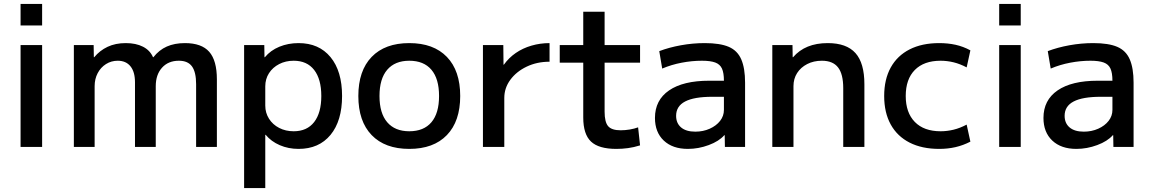

<svg xmlns="http://www.w3.org/2000/svg" viewBox="-20 -750 5868 980"><path d="M85 -620V-730H195V-620ZM85 0V-520H195V0Z M357 0V-520H458L459 -458H461Q489 -492 529 -511Q569 -530 622 -530Q674 -530 710 -511.5Q746 -493 761 -458H763Q792 -495 831.5 -512.5Q871 -530 924 -530Q1009 -530 1048 -485.5Q1087 -441 1087 -345V0H981V-320Q981 -382 960 -411Q939 -440 893 -440Q839 -440 807 -404.5Q775 -369 775 -310V0H669V-330Q669 -383 646 -411.5Q623 -440 581 -440Q548 -440 521 -423Q494 -406 478.5 -376.5Q463 -347 463 -310V0Z M1504 -530Q1608 -530 1667 -458.5Q1726 -387 1726 -260Q1726 -133 1667 -61.5Q1608 10 1504 10Q1452 10 1408 -9Q1364 -28 1336 -62H1334V210H1226V-520H1329L1330 -458H1332Q1361 -493 1406 -511.5Q1451 -530 1504 -530ZM1479 -440Q1438 -440 1405 -423Q1372 -406 1353 -376.5Q1334 -347 1334 -309V-211Q1334 -174 1353 -144Q1372 -114 1405 -97Q1438 -80 1479 -80Q1547 -80 1583.5 -127Q1620 -174 1620 -260Q1620 -346 1583.5 -393Q1547 -440 1479 -440Z M2069 10Q1945 10 1877 -60.5Q1809 -131 1809 -260Q1809 -389 1877 -459.5Q1945 -530 2069 -530Q2193 -530 2261 -459.5Q2329 -389 2329 -260Q2329 -131 2261 -60.5Q2193 10 2069 10ZM2069 -80Q2143 -80 2182 -126Q2221 -172 2221 -260Q2221 -348 2182 -394Q2143 -440 2069 -440Q1996 -440 1956.5 -394Q1917 -348 1917 -260Q1917 -172 1956.5 -126Q1996 -80 2069 -80Z M2445 0V-520H2549L2550 -420H2552Q2577 -455 2612.5 -479.5Q2648 -504 2692.5 -517Q2737 -530 2785 -530V-435Q2721 -435 2668.5 -410Q2616 -385 2585 -343Q2554 -301 2554 -250V0Z M3126 10Q3036 10 2996.5 -27.5Q2957 -65 2957 -150V-430H2837V-520H2957V-690H3066V-520H3247V-430H3066V-180Q3066 -127 3084 -106Q3102 -85 3148 -85Q3171 -85 3194.5 -89Q3218 -93 3237 -100L3247 -8Q3215 2 3185.5 6Q3156 10 3126 10Z M3491 10Q3413 10 3368 -32.5Q3323 -75 3323 -148Q3323 -239 3395 -288.5Q3467 -338 3600 -338H3675Q3675 -378 3665 -400Q3655 -422 3630.5 -431Q3606 -440 3563 -440Q3512 -440 3459.5 -430Q3407 -420 3360 -400L3345 -489Q3395 -508 3455.5 -519Q3516 -530 3577 -530Q3655 -530 3699.5 -511Q3744 -492 3763.5 -447Q3783 -402 3783 -328V0H3680L3679 -60H3677Q3650 -29 3597.5 -9.5Q3545 10 3491 10ZM3529 -78Q3569 -78 3602.5 -93Q3636 -108 3655.5 -133Q3675 -158 3675 -189V-256H3615Q3523 -256 3477 -232Q3431 -208 3431 -159Q3431 -121 3456.5 -99.5Q3482 -78 3529 -78Z M3922 0V-520H4025L4026 -458H4028Q4059 -494 4103 -512Q4147 -530 4205 -530Q4301 -530 4346.5 -479Q4392 -428 4392 -320V0H4284V-300Q4284 -372 4257.5 -406Q4231 -440 4175 -440Q4133 -440 4100 -423Q4067 -406 4048.5 -377Q4030 -348 4030 -310V0Z M4774 10Q4686 10 4623 -22Q4560 -54 4526.5 -114.5Q4493 -175 4493 -260Q4493 -345 4526.5 -405.5Q4560 -466 4623 -498Q4686 -530 4774 -530Q4818 -530 4857 -521.5Q4896 -513 4933 -493L4914 -406Q4880 -424 4847 -432Q4814 -440 4781 -440Q4696 -440 4649.5 -393Q4603 -346 4603 -260Q4603 -175 4649.5 -127.5Q4696 -80 4781 -80Q4814 -80 4847 -88Q4880 -96 4914 -114L4933 -27Q4896 -8 4857 1Q4818 10 4774 10Z M5080 -620V-730H5190V-620ZM5080 0V-520H5190V0Z M5474 10Q5396 10 5351 -32.5Q5306 -75 5306 -148Q5306 -239 5378 -288.5Q5450 -338 5583 -338H5658Q5658 -378 5648 -400Q5638 -422 5613.5 -431Q5589 -440 5546 -440Q5495 -440 5442.5 -430Q5390 -420 5343 -400L5328 -489Q5378 -508 5438.5 -519Q5499 -530 5560 -530Q5638 -530 5682.5 -511Q5727 -492 5746.5 -447Q5766 -402 5766 -328V0H5663L5662 -60H5660Q5633 -29 5580.5 -9.5Q5528 10 5474 10ZM5512 -78Q5552 -78 5585.5 -93Q5619 -108 5638.5 -133Q5658 -158 5658 -189V-256H5598Q5506 -256 5460 -232Q5414 -208 5414 -159Q5414 -121 5439.5 -99.5Q5465 -78 5512 -78Z"/></svg>

Font: M PLUS 1 Medium
Style: Regular
Weight: 500
Designer: Coji Morishita
Foundry: UNDERFOREST DESIGN
Version: Version 1.001